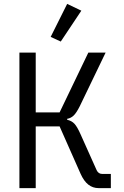

<svg xmlns="http://www.w3.org/2000/svg" viewBox="-20 -969 640 989"><path d="M80 -698H164V-390H287L435 -698H524L391 -422Q374 -388 359.5 -374Q345 -360 326 -357V-352Q349 -347 363.5 -331.5Q378 -316 396 -275L478 -92Q487 -73 507 -73H551V0H488Q458 0 435 -18Q412 -36 395 -74L287 -318H164V0H80ZM293 -755 241 -779 326 -949 399 -914Z"/></svg>

Font: iA Writer Mono V
Style: Regular
Weight: 400
Designer: Mike Abbink, Paul van der Laan, Pieter van Rosmalen
Foundry: Bold Monday
Version: Version 2.000